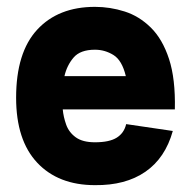

<svg xmlns="http://www.w3.org/2000/svg" viewBox="-20 -530 562 560"><path d="M348 -168 484 -148Q462 -69 404 -29Q346 11 257 10Q150 10 88.5 -55.5Q27 -121 27 -245Q27 -377 88.5 -443.5Q150 -510 257 -510Q301 -510 343.5 -496.5Q386 -483 420 -449.5Q454 -416 473 -358Q492 -300 490 -211H163Q165 -189 173 -166.5Q181 -144 201 -129.5Q221 -115 257 -115Q299 -115 320.5 -128.5Q342 -142 348 -168ZM257 -385Q214 -385 194.5 -362Q175 -339 168 -308H347Q336 -354 311 -369.5Q286 -385 257 -385Z"/></svg>

Font: Haskoy ExtraBold
Style: Regular
Weight: 800
Designer: Ertekin Erdin
Foundry: Ertekin Erdin
Version: Version 2.000; ttfautohint (v1.8.4.7-5d5b)